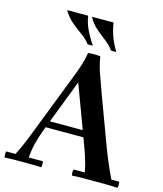

<svg xmlns="http://www.w3.org/2000/svg" viewBox="-144 -1032 963 1132"><g transform="rotate(15 338.0 -465.5)"><path d="M-8 2Q-12 -17 -8 -35H49Q72 -80 89.5 -122.5Q107 -165 124 -210L244 -519Q254 -545 267 -578.5Q280 -612 291.5 -649Q303 -686 308 -720Q318 -722 331.5 -722.5Q345 -723 359 -722.5Q373 -722 383 -720L297 -538L171 -210Q154 -165 143.5 -122.5Q133 -80 130 -35H216Q220 -17 216 2Q175 0 140 0Q105 0 88 0Q70 0 48.5 0Q27 0 -8 2ZM634 -35H682Q686 -17 682 2Q659 1 640.5 0.5Q622 0 601.5 0Q581 0 552 0Q510 0 473.5 0Q437 0 403 2Q399 -17 403 -35H472Q464 -80 450 -122.5Q436 -165 419 -210L297 -538L383 -720Q391 -669 407.5 -622Q424 -575 448 -509L559 -210Q576 -165 594.5 -122Q613 -79 634 -35ZM432 -233H170V-273H432ZM275 -933H407Q413 -891 427.5 -851Q442 -811 467 -770Q451 -767 435 -770Q416 -797 385.5 -820Q355 -843 324.5 -869.5Q294 -896 275 -933ZM124 -933H252Q258 -891 277 -851Q296 -811 324 -770Q308 -767 292 -770Q272 -797 240.5 -819Q209 -841 177.5 -867.5Q146 -894 124 -933Z"/></g></svg>

Font: Poltawski Nowy SemiBold
Style: Regular
Weight: 600
Version: Version 1.001;gftools[0.9.25]